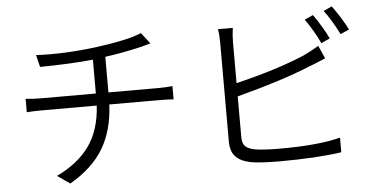

<svg xmlns="http://www.w3.org/2000/svg" viewBox="-55 -925 2110 1070"><g transform="rotate(-5 1000.0 -390.0)"><path d="M552.7 -449.2H834Q868.2 -449.2 911.1 -453.1V-378.9Q878.9 -381.8 835.9 -381.8H551.8Q544.9 -237.3 484.4 -136.2Q423.8 -35.2 296.9 38.1L226.6 -10.7Q347.7 -68.4 410.6 -157.2Q473.6 -246.1 481.4 -381.8H178.7Q127 -381.8 89.8 -378.9V-454.1Q127 -449.2 176.8 -449.2H482.4V-638.7Q364.3 -626 185.5 -624L168.9 -691.4Q324.2 -683.6 503.9 -706.1Q688.5 -730.5 761.7 -762.7L809.6 -701.2Q798.8 -698.2 780.3 -692.9Q761.7 -687.5 756.8 -686.5Q648.4 -661.1 552.7 -648.4Z M1807.6 -641.6 1758.8 -619.1Q1722.7 -695.3 1677.7 -757.8L1725.6 -779.3Q1776.4 -707 1807.6 -641.6ZM1268.6 -364.3V-137.7Q1268.6 -100.6 1284.7 -85Q1300.8 -69.3 1339.8 -61.5Q1391.6 -53.7 1474.6 -53.7Q1697.3 -53.7 1816.4 -85.9V-3.9Q1678.7 16.6 1471.7 16.6Q1367.2 16.6 1313.5 7.8Q1254.9 -2.9 1226.1 -32.2Q1197.3 -61.5 1197.3 -119.1V-670.9Q1197.3 -712.9 1191.4 -747.1H1274.4Q1268.6 -702.1 1268.6 -670.9V-438.5Q1501 -494.1 1656.2 -560.5Q1686.5 -574.2 1740.2 -605.5L1772.5 -533.2Q1764.6 -530.3 1731.4 -516.1Q1698.2 -502 1680.7 -496.1Q1528.3 -432.6 1268.6 -364.3ZM1787.1 -796.9 1834 -818.4Q1885.7 -748 1918.9 -681.6L1870.1 -660.2Q1824.2 -749 1787.1 -796.9Z"/></g></svg>

Font: Gen Shin Gothic Normal
Style: Regular
Weight: 300
Designer: [Source Han Sans]
Ryoko NISHIZUKA  (kana & ideographs); Paul D. Hunt (Latin, Greek & Cyrillic); Wenlong ZHANG  (bopomofo
Version: Version 1.002.20150607